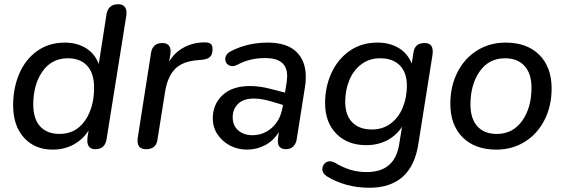

<svg xmlns="http://www.w3.org/2000/svg" viewBox="-20 -697 2665 906"><path d="M42 -200Q42 -282 71 -349.5Q100 -417 155.5 -456.5Q211 -496 286 -496Q342 -496 384.5 -470.5Q427 -445 446 -395L483 -632Q492 -677 538 -677Q560 -677 570 -663Q580 -649 576 -623L483 -41Q476 7 429 7Q411 7 401.5 -3.5Q392 -14 392 -33Q392 -43 393 -49L398 -81Q370 -38 326.5 -14.5Q283 9 228 9Q144 9 93 -47.5Q42 -104 42 -200ZM424 -283Q424 -351 391.5 -386.5Q359 -422 300 -422Q224 -422 180.5 -360Q137 -298 137 -204Q137 -136 169.5 -100.5Q202 -65 261 -65Q337 -65 380.5 -127Q424 -189 424 -283Z M629 -33Q629 -42 630 -47L693 -449Q701 -494 746 -494Q765 -494 775 -484Q785 -474 785 -455Q785 -446 784 -441L778 -406Q803 -449 847.5 -473Q892 -497 946 -497Q967 -497 975 -489.5Q983 -482 983 -465Q983 -441 972 -429.5Q961 -418 935 -415L912 -413Q839 -407 804.5 -370Q770 -333 759 -264L723 -38Q717 7 669 7Q629 7 629 -33Z M984 -138Q984 -204 1029.5 -247.5Q1075 -291 1160 -291Q1207 -291 1259 -277L1325 -260L1333 -311Q1335 -331 1335 -338Q1335 -423 1233 -423Q1195 -423 1163 -415.5Q1131 -408 1099 -391Q1087 -385 1077 -385Q1062 -385 1052.5 -394.5Q1043 -404 1043 -418Q1043 -443 1073 -457Q1150 -496 1243 -496Q1333 -496 1378 -453Q1423 -410 1423 -334Q1423 -309 1419 -286L1380 -39Q1376 -17 1363 -5Q1350 7 1329 7Q1311 7 1301 -2.5Q1291 -12 1291 -31Q1291 -40 1292 -45L1296 -74Q1271 -33 1231 -12Q1191 9 1145 9Q1102 9 1065 -10.5Q1028 -30 1006 -63.5Q984 -97 984 -138ZM1170 -59Q1224 -59 1263.5 -94.5Q1303 -130 1313 -190L1315 -202L1268 -216Q1217 -232 1179 -232Q1129 -232 1103.5 -207Q1078 -182 1078 -144Q1078 -104 1104.5 -81.5Q1131 -59 1170 -59Z M1521 134Q1501 121 1501 101Q1501 86 1511.5 75Q1522 64 1537 64Q1547 64 1559 70Q1595 92 1631.5 103.5Q1668 115 1710 115Q1841 115 1863 -12L1877 -99Q1851 -58 1807 -35Q1763 -12 1708 -12Q1620 -12 1567 -66Q1514 -120 1514 -211Q1514 -287 1544 -352.5Q1574 -418 1630 -457Q1686 -496 1761 -496Q1818 -496 1860.5 -471Q1903 -446 1923 -397L1931 -449Q1937 -494 1984 -494Q2022 -494 2022 -454Q2022 -444 2021 -439L1954 -17Q1922 189 1722 189Q1665 189 1613.5 174.5Q1562 160 1521 134ZM1900 -293Q1900 -354 1867 -388Q1834 -422 1774 -422Q1723 -422 1685.5 -394Q1648 -366 1628.5 -319Q1609 -272 1609 -216Q1609 -154 1642 -120Q1675 -86 1735 -86Q1786 -86 1823.5 -114Q1861 -142 1880.5 -189.5Q1900 -237 1900 -293Z M2105 -207Q2105 -290 2138.5 -356Q2172 -422 2231.5 -459Q2291 -496 2366 -496Q2467 -496 2525 -438Q2583 -380 2583 -280Q2583 -197 2549.5 -131Q2516 -65 2456.5 -28Q2397 9 2322 9Q2221 9 2163 -49Q2105 -107 2105 -207ZM2488 -283Q2488 -350 2455 -386Q2422 -422 2363 -422Q2287 -422 2243.5 -360Q2200 -298 2200 -204Q2200 -137 2232.5 -101Q2265 -65 2324 -65Q2400 -65 2444 -127Q2488 -189 2488 -283Z"/></svg>

Font: SN Pro
Style: Italic
Weight: 400
Italic angle: -9°
Designer: Tobias Whetton
Foundry: Supernotes
Version: Version 1.003